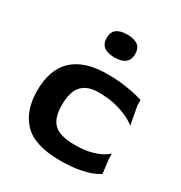

<svg xmlns="http://www.w3.org/2000/svg" viewBox="-166 -816 896 948"><g transform="rotate(30 282.5 -342.5)"><path d="M515 -118 525 -38Q525 -36 500 -23.5Q475 -11 427 -0.5Q379 10 311 10Q164 10 102 -54.5Q40 -119 40 -233Q40 -355 106 -416Q172 -477 301 -477Q355 -477 400.5 -470.5Q446 -464 472 -457Q498 -450 505 -448V-418L525 -311Q525 -314 497.5 -331Q470 -348 421.5 -362.5Q373 -377 308 -377Q243 -377 212 -342Q181 -307 181 -232Q181 -157 216 -125Q251 -93 335 -93Q392 -93 432 -105Q472 -117 493.5 -131.5Q515 -146 515 -148ZM369 -630Q369 -664 348.5 -679.5Q328 -695 288 -695Q248 -695 227.5 -679.5Q207 -664 207 -630Q207 -565 288 -565Q369 -565 369 -630Z"/></g></svg>

Font: Red Rose Bold
Style: Regular
Weight: 700
Designer: jaikishan Patel
Version: Version 1.000